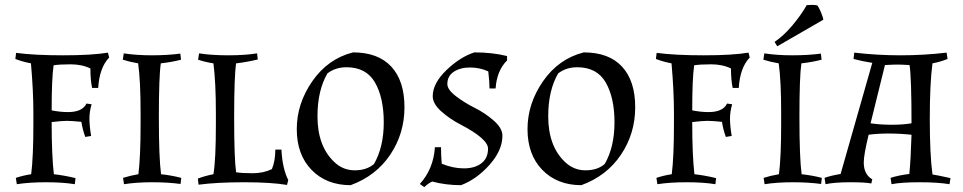

<svg xmlns="http://www.w3.org/2000/svg" viewBox="-20 -748 3953 788"><path d="M351 -467Q316 -484 270 -484Q224 -484 200 -480Q192 -426 192 -295Q227 -288 259 -288Q318 -288 335 -323L356 -320Q347 -290 347 -261Q347 -232 354 -190L330 -186Q319 -216 314 -248Q274 -252 254 -252Q234 -252 192 -247Q192 -111 201 -33Q245 -28 290 -17L287 8Q238 0 169 0Q100 0 49 8L45 -18Q75 -28 108 -33Q117 -105 117 -237V-284Q117 -376 107 -488Q71 -495 43 -506L46 -531Q121 -521 239.5 -521Q358 -521 423 -532L428 -512Q388 -470 383 -387H358Q351 -420 351 -467Z M640 -488Q632 -434 632 -267Q632 -100 641 -33Q686 -28 724 -18L721 7Q669 0 604.5 0Q540 0 489 8L485 -18Q513 -27 548 -33Q557 -105 557 -237V-284Q557 -416 547 -488Q512 -494 484 -503L488 -529Q539 -521 603.5 -521Q668 -521 720 -528L723 -503Q685 -493 640 -488Z M1158 11Q1093 0 981.5 0Q870 0 795 10L792 -15Q820 -26 856 -33Q866 -93 866 -237V-284Q866 -408 856 -488Q823 -493 793 -503L797 -529Q848 -521 917 -521Q986 -521 1035 -529L1038 -504Q993 -493 949 -488Q941 -434 941 -265.5Q941 -97 949 -41Q973 -37 1017 -37Q1061 -37 1096 -54Q1110 -88 1110 -134H1135Q1139 -57 1163 -9Z M1429 -533Q1532 -533 1586 -474.5Q1640 -416 1640 -308Q1640 -200 1581.5 -113Q1523 -26 1419 12Q1320 12 1259 -50.5Q1198 -113 1198 -218Q1198 -323 1262 -415Q1326 -507 1429 -533ZM1402 -472Q1357 -472 1324 -447Q1283 -377 1283 -271Q1283 -149 1351 -84Q1387 -49 1436 -49Q1485 -49 1515 -75Q1555 -145 1555 -246Q1555 -347 1519 -409.5Q1483 -472 1402 -472Z M1983 -138Q1983 -178 1870 -237Q1827 -259 1791.5 -290.5Q1756 -322 1756 -353Q1756 -406 1812 -460Q1868 -514 1927 -533Q2001 -533 2061 -518V-500Q2019 -458 2014 -385H1989Q1989 -413 1984 -455Q1949 -471 1909 -471Q1869 -471 1842.5 -453.5Q1816 -436 1816 -403Q1816 -380 1851.5 -353Q1887 -326 1929 -305Q1971 -284 2006.5 -253Q2042 -222 2042 -191Q2042 -131 1989 -71.5Q1936 -12 1872 12Q1809 12 1754 -3Q1738 4 1721 20L1703 7Q1759 -54 1765 -144H1790Q1790 -109 1793 -76Q1839 -57 1884 -57Q1929 -57 1956 -78Q1983 -99 1983 -138Z M2376 -533Q2479 -533 2533 -474.5Q2587 -416 2587 -308Q2587 -200 2528.5 -113Q2470 -26 2366 12Q2267 12 2206 -50.5Q2145 -113 2145 -218Q2145 -323 2209 -415Q2273 -507 2376 -533ZM2349 -472Q2304 -472 2271 -447Q2230 -377 2230 -271Q2230 -149 2298 -84Q2334 -49 2383 -49Q2432 -49 2462 -75Q2502 -145 2502 -246Q2502 -347 2466 -409.5Q2430 -472 2349 -472Z M2980 -467Q2945 -484 2899 -484Q2853 -484 2829 -480Q2821 -426 2821 -295Q2856 -288 2888 -288Q2947 -288 2964 -323L2985 -320Q2976 -290 2976 -261Q2976 -232 2983 -190L2959 -186Q2948 -216 2943 -248Q2903 -252 2883 -252Q2863 -252 2821 -247Q2821 -111 2830 -33Q2874 -28 2919 -17L2916 8Q2867 0 2798 0Q2729 0 2678 8L2674 -18Q2704 -28 2737 -33Q2746 -105 2746 -237V-284Q2746 -376 2736 -488Q2700 -495 2672 -506L2675 -531Q2750 -521 2868.5 -521Q2987 -521 3052 -532L3057 -512Q3017 -470 3012 -387H2987Q2980 -420 2980 -467Z M3291 -727Q3301 -728 3312.5 -728Q3324 -728 3334 -726Q3341 -718 3349.5 -697.5Q3358 -677 3359 -667L3170 -558L3159 -576Q3196 -601 3231.5 -643Q3267 -685 3291 -727ZM3269 -488Q3261 -434 3261 -267Q3261 -100 3270 -33Q3315 -28 3353 -18L3350 7Q3298 0 3233.5 0Q3169 0 3118 8L3114 -18Q3142 -27 3177 -33Q3186 -105 3186 -237V-284Q3186 -416 3176 -488Q3141 -494 3113 -503L3117 -529Q3168 -521 3232.5 -521Q3297 -521 3349 -528L3352 -503Q3314 -493 3269 -488Z M3486 -532Q3580 -521 3676 -521Q3772 -521 3865 -532L3869 -506Q3839 -494 3807 -488Q3796 -406 3796 -260Q3796 -114 3807 -32Q3827 -29 3881 -17L3877 8Q3829 0 3754 0Q3679 0 3639 8L3635 -18Q3669 -29 3712 -34Q3718 -92 3721 -195Q3674 -200 3627 -200Q3580 -200 3545 -195Q3525 -113 3525 -81Q3525 -32 3560 -12L3556 5Q3533 0 3469 0Q3405 0 3368 8L3364 -18Q3388 -27 3430 -34L3560 -490Q3516 -497 3483 -506ZM3553 -242Q3592 -236 3639.5 -236Q3687 -236 3721 -242Q3721 -427 3713 -481Q3679 -483 3662.5 -483Q3646 -483 3612 -481Z"/></svg>

Font: Almendra SC
Style: Regular
Weight: 400
Designer: Ana Sanfelippo
Foundry: Ana Sanfelippo
Version: Version 1.003